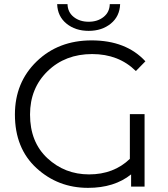

<svg xmlns="http://www.w3.org/2000/svg" viewBox="-20 -901 813 927"><path d="M256 -881H306Q307 -842 336 -819Q365 -796 408 -796Q451 -796 480 -819Q509 -842 510 -881H560Q558 -822 515 -787Q472 -752 408 -752Q344 -752 301 -787Q258 -822 256 -881ZM607 -134V-350H678V0H613V-59Q532 6 405 6Q260 6 156 -89.5Q52 -185 52 -348Q52 -503 157 -604.5Q262 -706 422 -706Q589 -706 682 -605L636 -558Q553 -640 425 -640Q295 -640 210 -557.5Q125 -475 125 -348Q125 -215 209 -137Q293 -59 410 -59Q529 -59 607 -134Z"/></svg>

Font: Montserrat Alternates
Style: Regular
Weight: 400
Designer: Julieta Ulanovsky
Foundry: Julieta Ulanovsky
Version: Version 7.200;PS 007.200;hotconv 1.0.88;makeotf.lib2.5.64775